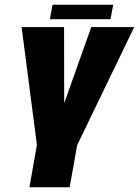

<svg xmlns="http://www.w3.org/2000/svg" viewBox="-20 -789 586 809"><path d="M104 0 135.5 -178.5 71 -675H250L250.5 -354L364.5 -675H545.5L305 -177L273.5 0ZM190 -708 201.5 -769H457L445.5 -708Z"/></svg>

Font: Anybody Condensed ExtraBold
Style: Italic
Weight: 800
Width: 3
Italic angle: -10°
Designer: Tyler Finck
Foundry: Etcetera Type Company
Version: Version 1.010; ttfautohint (v1.8.3) -l 8 -r 50 -G 200 -x 14 